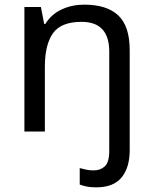

<svg xmlns="http://www.w3.org/2000/svg" viewBox="-20 -566 658 826"><path d="M394 240Q370 240 353 236.5Q336 233 323 228V157Q337 161 351 164Q365 167 383 167Q412 167 431 149.5Q450 132 450 83V-344Q450 -472 331 -472Q242 -472 207.5 -422.5Q173 -373 173 -279V0H85V-536H156L170 -463H175Q201 -505 245.5 -525.5Q290 -546 342 -546Q440 -546 489 -499.5Q538 -453 538 -350V80Q538 155 503 197.5Q468 240 394 240Z"/></svg>

Font: Noto Sans Ugaritic
Style: Regular
Weight: 400
Designer: Monotype Design Team
Foundry: Monotype Imaging Inc.
Version: Version 2.001; ttfautohint (v1.8.4.7-5d5b)